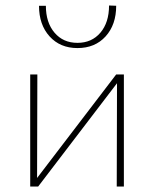

<svg xmlns="http://www.w3.org/2000/svg" viewBox="-20 -679 561 699"><path d="M431 0H405L406 -376L119 0H90V-408H116L115 -31L403 -408H431ZM403 -658 377 -659Q377 -597 345.5 -560Q314 -523 262 -523Q210 -523 178.5 -560Q147 -597 147 -658H122Q122 -589 160.5 -546.5Q199 -504 262 -504Q326 -504 364.5 -546.5Q403 -589 403 -658Z"/></svg>

Font: Ysabeau Extralight
Style: Regular
Weight: 200
Designer: Christian Thalmann (Catharsis Fonts)
Version: Version 0.003